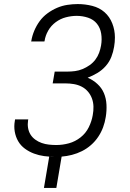

<svg xmlns="http://www.w3.org/2000/svg" viewBox="-20 -763 640 944"><path d="M257 161H196L222 7Q228 8 234.5 8Q241 8 248 8H250Q223 8 197 4.5Q171 1 147 -8Q123 -17 102.5 -32Q82 -47 69.5 -68.5Q57 -90 52.5 -116Q48 -142 53 -169L54 -176H119L118 -171Q115 -152 118 -134Q121 -116 130 -101.5Q139 -87 153.5 -76.5Q168 -66 185 -60Q202 -54 220.5 -52Q239 -50 257 -50Q288 -50 319 -58.5Q350 -67 376 -87.5Q402 -108 416.5 -137.5Q431 -167 436 -197Q440 -218 439.5 -239Q439 -260 432 -279Q425 -298 412 -313Q399 -328 381.5 -337Q364 -346 343.5 -349.5Q323 -353 302 -353H239L249 -411H312Q330 -411 349 -413.5Q368 -416 386 -423.5Q404 -431 420.5 -442.5Q437 -454 449 -470Q461 -486 467.5 -504Q474 -522 477 -540Q482 -569 477.5 -597.5Q473 -626 456.5 -646.5Q440 -667 413 -676Q386 -685 357 -685Q331 -685 304 -678Q277 -671 254 -654Q231 -637 217 -612.5Q203 -588 199 -561L198 -559H133L134 -562Q138 -587 148.5 -612Q159 -637 175 -659Q191 -681 213.5 -697.5Q236 -714 260.5 -724.5Q285 -735 311 -739Q337 -743 362 -743Q399 -743 434 -734Q469 -725 494 -703Q519 -681 532 -648Q545 -615 545 -579Q545 -567 544 -556Q543 -545 541 -533Q537 -508 527.5 -483.5Q518 -459 500 -438.5Q482 -418 458.5 -404Q435 -390 411 -381Q437 -370 458.5 -350.5Q480 -331 491 -305Q502 -279 503.5 -248.5Q505 -218 500 -188Q496 -162 487 -137.5Q478 -113 463 -90.5Q448 -68 427.5 -50Q407 -32 383 -20Q359 -8 333.5 -1.5Q308 5 283 7Z"/></svg>

Font: Iosevka Light Extended
Style: Italic
Weight: 300
Width: 7
Italic angle: -9°
Monospace: yes
Designer: Belleve Invis
Foundry: Belleve Invis
Version: Version 32.5.0; ttfautohint (v1.8.4)